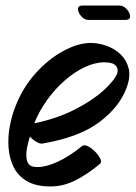

<svg xmlns="http://www.w3.org/2000/svg" viewBox="-20 -633 490 693"><path d="M340 -41Q293 -2 250 19Q207 40 163 40Q110 40 77.5 21Q45 2 29.5 -29.5Q14 -61 11 -99Q8 -137 15 -175.5Q22 -214 35 -247Q62 -317 108.5 -368.5Q155 -420 208.5 -449Q262 -478 308 -478Q336 -478 365 -467.5Q394 -457 415.5 -436.5Q437 -416 444.5 -385.5Q452 -355 436 -314Q411 -247 339 -192.5Q267 -138 134 -115Q125 -113 111.5 -121Q98 -129 88 -140Q75 -98 75 -75Q75 -52 82.5 -42.5Q90 -33 99.5 -31.5Q109 -30 115 -30Q147 -30 189 -49.5Q231 -69 275 -105Q283 -112 296.5 -105.5Q310 -99 323 -86Q336 -73 342 -60Q348 -47 340 -41ZM105 -191 104 -188Q186 -205 249.5 -237.5Q313 -270 352.5 -305.5Q392 -341 403 -368Q405 -372 404.5 -381.5Q404 -391 394 -399.5Q384 -408 356 -408Q322 -408 284.5 -390Q247 -372 212.5 -341.5Q178 -311 150 -272Q122 -233 105 -191ZM278 -613H410Q426 -613 437.5 -600Q449 -587 449.5 -574Q450 -561 432 -561H300Q285 -561 273.5 -574Q262 -587 261.5 -600Q261 -613 278 -613Z"/></svg>

Font: Story Script
Style: Regular
Weight: 400
Designer: Lana Roulhac, Ben Buysse
Version: Version 1.000; ttfautohint (v1.8.4.7-5d5b)